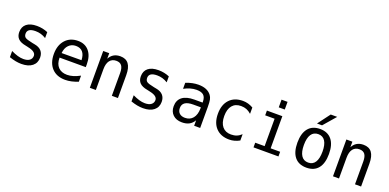

<svg xmlns="http://www.w3.org/2000/svg" viewBox="-6 -1439 4511 2226"><g transform="rotate(20 2250.0 -326.0)"><path d="M391.6 -437.5V-364.3Q360.4 -383.8 328.1 -393.1Q295.9 -402.3 261.7 -402.3Q210.9 -402.3 186 -385.7Q161.1 -369.1 161.1 -335.9Q161.1 -305.7 179.7 -290.5Q198.2 -275.4 272.5 -260.7L302.7 -254.9Q358.4 -245.1 386.7 -213.4Q415 -181.6 415 -130.9Q415 -64.5 367.7 -26.4Q320.3 11.7 234.4 11.7Q200.2 11.7 163.6 4.9Q127 -2 84 -16.6V-92.8Q126 -72.3 164.1 -61Q202.1 -49.8 236.3 -49.8Q286.1 -49.8 313 -70.3Q339.8 -90.8 339.8 -126Q339.8 -178.7 240.2 -198.2L237.3 -199.2L210 -205.1Q144.5 -216.8 115.2 -247.1Q85.9 -277.3 85.9 -328.1Q85.9 -393.6 129.9 -429.2Q173.8 -464.8 255.9 -464.8Q292 -464.8 325.7 -458Q359.4 -451.2 391.6 -437.5Z M950.2 -245.1V-209H627V-207Q627 -131.8 666 -91.3Q705.1 -50.8 775.4 -50.8Q811.5 -50.8 850.1 -62.5Q888.7 -74.2 932.6 -97.7V-22.5Q890.6 -5.9 851.1 2.9Q811.5 11.7 774.4 11.7Q668.9 11.7 609.4 -51.8Q549.8 -115.2 549.8 -226.6Q549.8 -335 607.9 -399.9Q666 -464.8 763.7 -464.8Q850.6 -464.8 900.4 -405.8Q950.2 -346.7 950.2 -245.1ZM876 -267.6Q874 -333 844.7 -367.2Q815.4 -401.4 759.8 -401.4Q707 -401.4 671.9 -365.7Q636.7 -330.1 630.9 -266.6Z M1422.9 -281.2V0H1347.7V-281.2Q1347.7 -341.8 1326.2 -370.6Q1304.7 -399.4 1258.8 -399.4Q1207 -399.4 1178.7 -362.8Q1150.4 -326.2 1150.4 -255.9V0H1076.2V-454.1H1150.4V-385.7Q1170.9 -424.8 1204.6 -444.8Q1238.3 -464.8 1285.2 -464.8Q1354.5 -464.8 1388.7 -419.4Q1422.9 -374 1422.9 -281.2Z M1891.6 -437.5V-364.3Q1860.4 -383.8 1828.1 -393.1Q1795.9 -402.3 1761.7 -402.3Q1710.9 -402.3 1686 -385.7Q1661.1 -369.1 1661.1 -335.9Q1661.1 -305.7 1679.7 -290.5Q1698.2 -275.4 1772.5 -260.7L1802.7 -254.9Q1858.4 -245.1 1886.7 -213.4Q1915 -181.6 1915 -130.9Q1915 -64.5 1867.7 -26.4Q1820.3 11.7 1734.4 11.7Q1700.2 11.7 1663.6 4.9Q1627 -2 1584 -16.6V-92.8Q1626 -72.3 1664.1 -61Q1702.1 -49.8 1736.3 -49.8Q1786.1 -49.8 1813 -70.3Q1839.8 -90.8 1839.8 -126Q1839.8 -178.7 1740.2 -198.2L1737.3 -199.2L1710 -205.1Q1644.5 -216.8 1615.2 -247.1Q1585.9 -277.3 1585.9 -328.1Q1585.9 -393.6 1629.9 -429.2Q1673.8 -464.8 1755.9 -464.8Q1792 -464.8 1825.7 -458Q1859.4 -451.2 1891.6 -437.5Z M2268.6 -227.5Q2203.1 -227.5 2169.9 -205.1Q2136.7 -182.6 2136.7 -136.7Q2136.7 -95.7 2161.6 -72.8Q2186.5 -49.8 2230.5 -49.8Q2292 -49.8 2327.1 -92.8Q2362.3 -135.7 2363.3 -211.9V-227.5ZM2437.5 -258.8V0H2363.3V-67.4Q2338.9 -26.4 2302.7 -7.3Q2266.6 11.7 2214.8 11.7Q2144.5 11.7 2103.5 -27.3Q2062.5 -66.4 2062.5 -131.8Q2062.5 -207 2113.3 -246.6Q2164.1 -286.1 2262.7 -286.1H2363.3V-297.9Q2362.3 -352.5 2335 -377Q2307.6 -401.4 2249 -401.4Q2210.9 -401.4 2171.9 -390.1Q2132.8 -378.9 2095.7 -358.4V-432.6Q2136.7 -449.2 2174.8 -457Q2212.9 -464.8 2249 -464.8Q2304.7 -464.8 2344.7 -448.2Q2384.8 -431.6 2409.2 -398.4Q2424.8 -377.9 2431.2 -348.1Q2437.5 -318.4 2437.5 -258.8Z M2924.8 -22.5Q2894.5 -5.9 2862.8 2.9Q2831.1 11.7 2797.9 11.7Q2693.4 11.7 2633.8 -51.3Q2574.2 -114.3 2574.2 -226.6Q2574.2 -337.9 2633.8 -401.4Q2693.4 -464.8 2797.9 -464.8Q2831.1 -464.8 2862.3 -456.1Q2893.6 -447.3 2924.8 -429.7V-351.6Q2895.5 -377.9 2865.7 -389.6Q2835.9 -401.4 2797.9 -401.4Q2727.5 -401.4 2689.9 -356Q2652.3 -310.5 2652.3 -226.6Q2652.3 -142.6 2690.4 -96.7Q2728.5 -50.8 2797.9 -50.8Q2836.9 -50.8 2867.7 -63Q2898.4 -75.2 2924.8 -100.6Z M3211.9 -630.9H3286.1V-536.1H3211.9ZM3095.7 -454.1H3286.1V-57.6H3403.3V0H3095.7V-57.6H3211.9V-395.5H3095.7Z M3750 -401.4Q3693.4 -401.4 3664.1 -356.9Q3634.8 -312.5 3634.8 -226.6Q3634.8 -140.6 3664.1 -95.7Q3693.4 -50.8 3750 -50.8Q3806.6 -50.8 3835.4 -95.7Q3864.3 -140.6 3864.3 -226.6Q3864.3 -312.5 3835.4 -356.9Q3806.6 -401.4 3750 -401.4ZM3750 -464.8Q3843.8 -464.8 3894 -403.3Q3944.3 -341.8 3944.3 -226.6Q3944.3 -110.4 3894.5 -49.3Q3844.7 11.7 3750 11.7Q3655.3 11.7 3605 -49.3Q3554.7 -110.4 3554.7 -226.6Q3554.7 -341.8 3605 -403.3Q3655.3 -464.8 3750 -464.8ZM3806.6 -664.1H3886.7L3754.9 -511.7H3692.4Z M4422.9 -281.2V0H4347.7V-281.2Q4347.7 -341.8 4326.2 -370.6Q4304.7 -399.4 4258.8 -399.4Q4207 -399.4 4178.7 -362.8Q4150.4 -326.2 4150.4 -255.9V0H4076.2V-454.1H4150.4V-385.7Q4170.9 -424.8 4204.6 -444.8Q4238.3 -464.8 4285.2 -464.8Q4354.5 -464.8 4388.7 -419.4Q4422.9 -374 4422.9 -281.2Z"/></g></svg>

Font: BabelStone Marchen
Style: Regular
Weight: 400
Designer: Andrew West
Foundry: Andrew West
Version: Version 9.003 2021-11-11